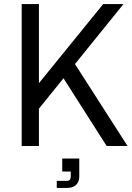

<svg xmlns="http://www.w3.org/2000/svg" viewBox="-20 -720 653 947"><path d="M138 -142 130 -258 489 -700H589ZM87 0V-700H172V0ZM506 0 269 -372 330 -435 609 0ZM260 207V172H310Q329 172 329 151V126H287V62H371V149Q371 170 362.5 183Q354 196 340.5 201.5Q327 207 311 207Z"/></svg>

Font: SUSE
Style: Regular
Weight: 400
Designer: Rene Bieder
Foundry: SUSE
Version: Version 1.000